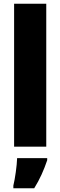

<svg xmlns="http://www.w3.org/2000/svg" viewBox="-20 -780 321 1021"><path d="M226 0V-760H55V0ZM231 72V61H71C70 100 60 171 51 207V221H162C192 173 213 125 231 72Z"/></svg>

Font: Noto Sans Devanagari Condensed Black
Style: Regular
Weight: 900
Width: 3
Designer: Jelle Bosma - Monotype Design Team
Foundry: Monotype Imaging Inc.
Version: Version 2.004